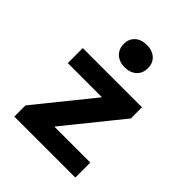

<svg xmlns="http://www.w3.org/2000/svg" viewBox="-219 -928 1059 1059"><g transform="rotate(45 310.0 -398.5)"><path d="M533.7 -534.2V-447.1L242.9 -87.1L220.8 -117H547.9V0H72.1V-87.1L362.8 -447.1L391.3 -417.2H72.1V-534.2ZM215.3 -710.1Q215.3 -749.8 241.3 -773.2Q267.3 -796.6 310 -796.6Q352.7 -796.6 378.7 -773.2Q404.7 -749.8 404.7 -710.1Q404.7 -670 378.7 -646.2Q352.7 -622.3 310 -622.3Q282 -622.3 260.6 -633.1Q239.2 -643.8 227.3 -663.8Q215.3 -683.8 215.3 -710.1Z"/></g></svg>

Font: Monaspace Neon Var
Style: Regular
Weight: 400
Designer: Riley Cran and the Lettermatic Team
Version: Version 1.000 (Monaspace Neon Var)